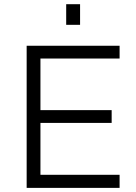

<svg xmlns="http://www.w3.org/2000/svg" viewBox="-20 -912 662 932"><path d="M301.3 -791.5V-891.6H368.7V-791.5ZM109.4 0V-689.9H560.5V-627.9H176.3V-377.4H522V-315.4H176.3V-63.5H560.5V0Z"/></svg>

Font: HK Grotesk Legacy
Style: Regular
Weight: 400
Designer: Alfredo Marco Pradil
Foundry: Hanken Design Co.
Version: Version 2.022;PS 002.022;hotconv 1.0.88;makeotf.lib2.5.64775